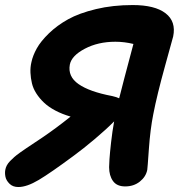

<svg xmlns="http://www.w3.org/2000/svg" viewBox="-46 -732 712 764"><path d="M26.9 12.2Q4.9 12.2 -8.3 -1Q-21.5 -14.2 -24.4 -28.8Q-27.3 -43.5 -24.9 -56.2Q-23.4 -64.9 -19 -73.5Q-14.6 -82 -5.9 -91.1Q2.9 -100.1 11 -107.2Q19 -114.3 33.9 -125Q48.8 -135.7 59.6 -142.8Q70.3 -149.9 90.3 -163.3Q110.4 -176.8 123 -185.1Q177.7 -222.2 234.9 -268.1Q201.2 -277.8 174.1 -292.2Q147 -306.6 129.2 -323.5Q111.3 -340.3 98.6 -360.1Q85.9 -379.9 81.1 -400.4Q76.2 -420.9 75.2 -442.6Q74.2 -464.4 79.1 -484.9Q84.5 -510.7 100.3 -539.3Q116.2 -567.9 148.7 -599.4Q181.2 -630.9 225.1 -655.3Q269 -679.7 335.9 -695.8Q402.8 -711.9 481.9 -711.9Q570.3 -711.9 612.8 -679.2Q655.3 -646.5 643.1 -586.9Q642.6 -584.5 610.6 -469Q578.6 -353.5 564 -277.8Q551.8 -216.8 546.4 -138.9Q541 -61 540 -56.2Q534.7 -28.8 510.5 -9.5Q486.3 9.8 452.1 9.8Q418.9 9.8 403.6 -11.7Q388.2 -33.2 388.2 -66.9Q388.2 -75.2 389.6 -98.4Q391.1 -121.6 396 -165.5Q400.9 -209.5 408.2 -249Q377.4 -217.8 331.1 -178.7Q284.7 -139.6 248 -112.8Q155.8 -44.4 108.4 -16.1Q61 12.2 26.9 12.2ZM398.9 -350.1Q420.4 -345.2 428.2 -340.8Q437 -376.5 448.2 -418.7Q459.5 -460.9 470.2 -501.7Q481 -542.5 484.9 -557.1Q448.7 -565.9 413.1 -565.9Q344.2 -565.9 291.5 -538.1Q238.8 -510.3 231.9 -475.1Q223.1 -427.7 266.4 -397.5Q309.6 -367.2 398.9 -350.1Z"/></svg>

Font: Shantell Sans Normal
Style: Bold Italic
Weight: 700
Italic angle: -11.31°
Designer: Stephen Nixon, Anya Danilova, Shantell Martin
Foundry: Arrow Type
Version: Version 1.006;[559af2be0]